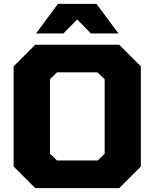

<svg xmlns="http://www.w3.org/2000/svg" viewBox="-20 -967 794 987"><path d="M165 -795 278 -947H476L589 -795H447L377 -867L306 -795ZM161 0 50 -111V-626L161 -737H593L704 -626V-111L593 0ZM273 -142H483L518 -177V-560L481 -595H273L237 -560V-177Z"/></svg>

Font: Tomorrow
Style: Bold
Weight: 700
Designer: Tony de Marco, Monica Rizzolli
Foundry: Just in Type
Version: Version 2.002